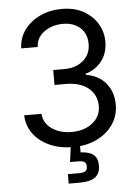

<svg xmlns="http://www.w3.org/2000/svg" viewBox="-61 -784 741 1035"><g transform="rotate(-5 309.0 -266.5)"><path d="M310.1 9.8Q238.8 9.8 183.6 -14.6Q128.4 -39.1 95.9 -82.5Q63.5 -126 61 -183.6H154.8Q158.7 -131.8 202.6 -101.8Q246.6 -71.8 308.6 -71.8Q377 -71.8 421.6 -106.9Q466.3 -142.1 466.3 -198.7Q466.3 -257.8 422.4 -295.2Q378.4 -332.5 297.4 -332.5H238.3V-413.1H297.4Q361.3 -413.1 401.1 -447Q440.9 -481 440.9 -537.1Q440.9 -591.3 405.8 -624Q370.6 -656.7 311 -656.7Q273.9 -656.7 241.5 -643.3Q209 -629.9 188.2 -605Q167.5 -580.1 166 -544.4H76.7Q78.6 -601.6 110.8 -645Q143.1 -688.5 196 -712.9Q249 -737.3 313 -737.3Q380.9 -737.3 429.9 -710Q479 -682.6 505.4 -638.2Q531.7 -593.8 531.7 -542Q531.7 -480.5 499.3 -437.5Q466.8 -394.5 411.1 -377.9V-372.1Q481 -360.8 519.5 -313.7Q558.1 -266.6 558.1 -197.8Q558.1 -138.2 525.9 -91.3Q493.7 -44.4 437.5 -17.3Q381.3 9.8 310.1 9.8ZM268.1 204.1V152.8H325.7Q352.5 152.8 363 145.8Q373.5 138.7 373.5 120.6Q373.5 102.5 363 95.7Q352.5 88.9 325.7 88.9H285.6L300.3 -23.4H346.7V42Q394.5 43.9 416.7 62.7Q439 81.5 439 121.1Q439 164.1 411.9 184.1Q384.8 204.1 326.2 204.1Z"/></g></svg>

Font: Inter
Style: Regular
Weight: 400
Designer: Rasmus Andersson
Foundry: rsms
Version: Version 4.001;git-9221beed3